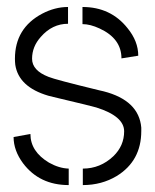

<svg xmlns="http://www.w3.org/2000/svg" viewBox="-20 -533 450 558"><path d="M19.5 -134.8 68.4 -143.6Q68.4 -92.8 122.1 -60.5Q151.4 -43.9 179.7 -43V4.9Q94.7 4.9 46.9 -58.6Q19.5 -95.7 19.5 -134.8ZM23.4 -362.3Q23.4 -451.2 102.5 -493.2Q139.6 -512.7 177.7 -512.7V-463.9Q131.8 -463.9 98.6 -425.8Q73.2 -397.5 73.2 -362.3Q73.2 -328.1 121.1 -309.6Q139.6 -301.8 268.6 -270.5Q275.4 -268.6 281.2 -267.6Q383.8 -241.2 390.6 -162.1Q390.6 -157.2 390.6 -152.3Q390.6 -65.4 319.3 -21.5Q275.4 4.9 220.7 4.9V-43Q271.5 -43 309.6 -79.1Q340.8 -109.4 340.8 -151.4Q340.8 -195.3 259.8 -220.7Q254.9 -222.7 135.7 -251Q127 -252.9 120.1 -254.9Q34.2 -280.3 24.4 -344.7Q23.4 -353.5 23.4 -362.3ZM219.7 -462.9V-512.7Q301.8 -512.7 350.6 -451.2Q381.8 -413.1 381.8 -371.1L333 -363.3Q333 -420.9 269.5 -450.2Q242.2 -462.9 219.7 -462.9Z"/></svg>

Font: Post No Bills Colombo
Style: Regular
Weight: 500
Designer: Kosala Senevirathne, Siva Puranthara, Lasantha Premarathna, Tharique Azeez
Foundry: Mooniak
Version: Version 1.220 ; ttfautohint (v1.5)